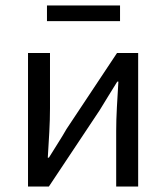

<svg xmlns="http://www.w3.org/2000/svg" viewBox="-20 -679 605 699"><path d="M82 0V-486H162V-284Q162 -245 159.5 -198.5Q157 -152 154 -105H158Q172 -128 190.5 -157Q209 -186 222 -209L406 -486H483V0H403V-202Q403 -241 405.5 -287.5Q408 -334 411 -382H407Q393 -359 374.5 -329.5Q356 -300 343 -278L158 0ZM151 -602V-659H417V-602Z"/></svg>

Font: Source Sans Pro
Style: Regular
Weight: 400
Designer: Paul D. Hunt
Foundry: Adobe Systems Incorporated
Version: Version 2.021;PS 2.000;hotconv 1.0.86;makeotf.lib2.5.63406